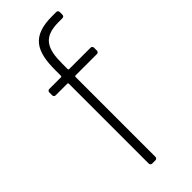

<svg xmlns="http://www.w3.org/2000/svg" viewBox="-231 -734 768 768"><g transform="rotate(-45 153.0 -350.0)"><path d="M256 -665H278C284 -665 288 -669 288 -675V-690C288 -696 284 -700 278 -700H254C140 -700 111 -645 111 -538V-506C111 -504 109 -502 107 -502H41C35 -502 31 -498 31 -492V-476C31 -470 35 -466 41 -466H107C109 -466 111 -464 111 -462V-10C111 -4 115 0 121 0H139C145 0 149 -4 149 -10V-462C149 -464 151 -466 153 -466H274C280 -466 284 -470 284 -476V-492C284 -498 280 -502 274 -502H153C151 -502 149 -504 149 -506V-537C149 -620 168 -665 256 -665Z"/></g></svg>

Font: Barlow ExtraLight
Style: Regular
Weight: 275
Designer: Jeremy Tribby
Foundry: Tribby Type
Version: Version 1.422;hotconv 1.0.109;makeotfexe 2.5.65596